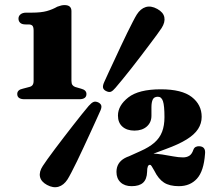

<svg xmlns="http://www.w3.org/2000/svg" viewBox="-20 -740 890 774"><path d="M83 -641.5H95Q106 -641.5 110.8 -636.2Q115.5 -631 115.5 -616.5V-414Q115.5 -403 111.2 -397.2Q107 -391.5 98.5 -389.5L72 -382.5Q49.5 -378 49.5 -361Q49.5 -340 79 -340H299.5Q328.5 -340 328.5 -361Q328.5 -377 307 -382.5L283 -389.5Q276 -392 272 -397.5Q268 -403 268 -414V-695.5Q268 -719.5 240 -719.5Q233.5 -719.5 227 -718Q220.5 -716.5 211 -713Q192 -702 169 -695.5Q146 -689 107.5 -689H85.5Q71 -689 62.8 -682.2Q54.5 -675.5 54.5 -665Q54.5 -654.5 61.5 -648Q68.5 -641.5 83 -641.5ZM445.5 -386Q435 -373.5 427 -370.2Q419 -367 406.5 -373.5Q396.5 -379 395.2 -387.5Q394 -396 400.5 -410Q407.5 -425.5 418.2 -448.8Q429 -472 441.8 -499.2Q454.5 -526.5 467.5 -554.5Q480.5 -582.5 493 -607.8Q505.5 -633 515.5 -652.5Q525.5 -672 531.5 -681.5Q546.5 -705 567.5 -711.5Q588.5 -718 614 -704Q638.5 -690.5 642.5 -670.5Q646.5 -650.5 631.5 -627Q625.5 -617.5 612.5 -600Q599.5 -582.5 582.5 -559.8Q565.5 -537 546.5 -512.2Q527.5 -487.5 508.8 -463.5Q490 -439.5 473.5 -419.5Q457 -399.5 445.5 -386ZM337.5 -313Q348.5 -325.5 357 -329Q365.5 -332.5 377.5 -326.5Q388 -320.5 388.8 -311.8Q389.5 -303 382.5 -289Q375.5 -273.5 365 -250.2Q354.5 -227 341.8 -199.5Q329 -172 316 -143.8Q303 -115.5 290.5 -90Q278 -64.5 268 -45.2Q258 -26 252 -16.5Q237 6.5 215.8 12.8Q194.5 19 169.5 5.5Q145.5 -7.5 141.2 -27.5Q137 -47.5 152.5 -71Q158.5 -80.5 171.2 -98.2Q184 -116 201.2 -139Q218.5 -162 237.5 -186.8Q256.5 -211.5 275.2 -235.5Q294 -259.5 310.2 -279.8Q326.5 -300 337.5 -313ZM518 -90.5 490 -105.5 546.5 -131Q581.5 -146.5 602.8 -165.2Q624 -184 633.5 -209Q643 -234 643 -267.5Q643 -314 637 -332Q631 -350 616.5 -350Q601 -350 595.8 -338.8Q590.5 -327.5 590.5 -308V-273.5Q590.5 -246.5 571.8 -230Q553 -213.5 522 -213.5Q491.5 -213.5 473.5 -229.5Q455.5 -245.5 455.5 -274Q455.5 -314.5 497.2 -347.2Q539 -380 628.5 -380Q713 -380 753 -349Q793 -318 793 -269Q793 -242.5 778.5 -220Q764 -197.5 732.2 -177.8Q700.5 -158 648 -139ZM449.5 -47Q449.5 -84 482.8 -102.5Q516 -121 585.5 -121Q610.5 -121 634 -117.2Q657.5 -113.5 678.8 -109.5Q700 -105.5 718 -105.5Q732.5 -105.5 743 -112Q753.5 -118.5 759.5 -136Q762.5 -144.5 769.2 -147.8Q776 -151 783 -150.5Q810 -149.5 806.5 -119.5Q801.5 -50 774 -19.8Q746.5 10.5 701 10.5Q663.5 10.5 641 -4Q618.5 -18.5 602 -52Q594.5 -64 591.5 -69.8Q588.5 -75.5 584 -75.5Q578.5 -75.5 575.8 -68.5Q573 -61.5 573 -47Q572 -17.5 556.8 -3.5Q541.5 10.5 510.5 10.5Q482.5 10.5 466 -5Q449.5 -20.5 449.5 -47Z"/></svg>

Font: Fraunces
Style: Regular
Weight: 900
Version: Version 1.000;[b76b70a41]